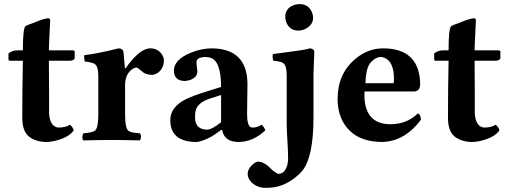

<svg xmlns="http://www.w3.org/2000/svg" viewBox="-20 -678 2460 930"><path d="M63 -434.1H90.8Q90.8 -534.7 102.1 -549.8Q106 -555.2 145.5 -568.4Q151.4 -570.3 154.8 -572.3Q193.8 -588.4 215.3 -589.8Q222.2 -587.9 223.1 -581.1Q223.1 -579.1 217.8 -467.8L216.8 -434.1H334Q340.8 -432.6 341.8 -428.2V-397Q340.3 -384.8 317.9 -383.8H216.8Q216.8 -325.2 217.8 -213.9Q218.3 -147.5 217.8 -127Q222.7 -64.5 262.2 -60.1Q300.8 -60.5 318.8 -74.2Q336.4 -58.1 336.9 -45.9Q313.5 -12.7 250 3.4Q224.1 9.8 201.2 9.8Q150.9 8.3 118.2 -18.1Q88.4 -44.4 87.9 -105Q87.9 -252.9 90.8 -383.8H25.9Q21.5 -385.7 21 -390.1V-418.9Q38.6 -433.6 63 -434.1Z M585.9 -268.1V-122.1Q585.9 -57.1 602.5 -43.9Q615.2 -34.7 657.7 -32.2Q666 -23.9 661.1 -4.4Q659.7 0 657.7 2Q571.3 0 521 0Q467.8 0 384.8 2H383.8Q375.5 -6.3 380.9 -25.4Q382.3 -29.8 383.8 -32.2Q432.1 -36.1 442.9 -47.9Q456.1 -64 456.1 -122.1V-309.1Q456.1 -357.4 438 -368.7Q424.3 -376.5 391.1 -379.9Q385.7 -397.5 388.7 -411.1Q447.8 -417 554.7 -443.8Q575.2 -442.9 578.1 -426.8Q578.1 -425.8 585 -348.1H588.9Q656.2 -443.4 708 -443.8Q746.1 -443.8 766.1 -411.6Q773.4 -398.9 773.9 -388.2Q773.9 -343.3 740.7 -322.8Q728.5 -315.9 716.3 -315.4Q684.6 -315.9 668 -332Q646.5 -350.1 641.6 -351.1Q626.5 -350.1 609.9 -334Q586.4 -309.6 585.9 -268.1Z M1056.2 -48.3 1049.8 -47.9Q995.6 -4.9 946.3 7.3Q936.5 9.8 929.7 9.8Q805.7 8.3 804.7 -95.2Q804.7 -160.2 880.9 -197.8Q914.6 -214.4 983.9 -235.8L1050.8 -256.8Q1050.8 -382.3 999.5 -398.4Q988.3 -401.9 973.6 -401.9Q935.1 -400.9 931.6 -379.4Q931.6 -365.7 936 -332Q936 -304.7 903.3 -291.5Q889.2 -286.1 874 -285.6Q823.2 -287.1 822.3 -336.4Q822.3 -388.2 902.3 -421.9Q955.6 -443.8 1007.8 -443.8Q1177.7 -441.4 1178.7 -271L1176.8 -127Q1176.8 -68.4 1195.3 -61.5Q1200.2 -60.1 1204.6 -60.1Q1229 -60.5 1246.6 -74.2Q1264.2 -58.1 1264.6 -45.9Q1204.6 9.8 1133.8 9.8Q1066.4 8.8 1056.2 -48.3ZM1050.8 -217.8 998.5 -201.2Q935.5 -180.7 927.2 -140.1Q924.8 -128.4 924.8 -109.9Q924.8 -56.2 972.7 -50.8Q978 -50.3 982.9 -49.8Q1006.8 -50.8 1050.8 -85.9Z M1368.7 -314Q1368.7 -361.3 1351.1 -373Q1337.9 -380.9 1303.7 -383.8Q1298.3 -401.9 1301.8 -416Q1452.6 -435.5 1472.7 -441.4Q1477.1 -442.9 1479.5 -443.8Q1501.5 -442.4 1502.4 -426.8Q1502.4 -425.3 1498.5 -320.8V-109.9Q1498.5 83 1443.4 150.4Q1431.6 164.1 1417.5 175.8Q1363.8 220.7 1307.1 229Q1288.1 231.9 1265.6 231.9Q1227.1 231.9 1198.7 205.6Q1180.2 187 1179.7 165Q1179.7 137.2 1209 114.3Q1221.2 105 1229.5 105Q1259.3 105 1291.5 138.7Q1296.9 144.5 1298.8 146Q1320.3 162.6 1328.6 164.1Q1358.9 164.1 1371.6 121.6Q1375.5 106.4 1375.5 91.8Q1375.5 57.6 1372.1 2Q1368.7 -48.8 1368.7 -76.2ZM1361.8 -596.2Q1361.8 -634.8 1397 -650.9Q1412.6 -657.7 1431.6 -658.2Q1474.1 -658.2 1491.2 -618.2Q1496.6 -604.5 1496.6 -591.8Q1496.6 -561 1465.8 -541.5Q1447.3 -530.3 1425.8 -529.8Q1383.3 -529.8 1366.7 -569.8Q1361.8 -583 1361.8 -596.2Z M1750 -274.9H1886.2Q1888.2 -277.8 1888.2 -295.9Q1888.2 -379.4 1841.8 -398.4Q1832.5 -401.9 1824.2 -401.9Q1800.8 -401.9 1777.8 -377.9Q1773.4 -372.6 1770 -368.2Q1752 -339.8 1750 -274.9ZM2003.9 -128.9Q2017.1 -125 2019 -98.1Q1940.9 6.3 1832 9.8Q1733.9 9.3 1679.2 -40Q1618.2 -95.2 1615.2 -190.4Q1615.2 -194.8 1615.2 -198.2Q1615.2 -320.8 1701.7 -393.1Q1762.7 -443.8 1835 -443.8Q2004.9 -443.8 2014.6 -284.7Q2015.1 -274.9 2015.1 -266.1Q2012.7 -236.3 1986.3 -234.9H1746.1Q1746.1 -232.4 1745.6 -228.5Q1745.1 -222.2 1745.1 -219.2Q1745.1 -88.4 1852.1 -77.1Q1861.3 -76.2 1871.1 -76.2Q1952.1 -76.7 2003.9 -128.9Z M2125 -434.1H2152.8Q2152.8 -534.7 2164.1 -549.8Q2168 -555.2 2207.5 -568.4Q2213.4 -570.3 2216.8 -572.3Q2255.9 -588.4 2277.3 -589.8Q2284.2 -587.9 2285.2 -581.1Q2285.2 -579.1 2279.8 -467.8L2278.8 -434.1H2396Q2402.8 -432.6 2403.8 -428.2V-397Q2402.3 -384.8 2379.9 -383.8H2278.8Q2278.8 -325.2 2279.8 -213.9Q2280.3 -147.5 2279.8 -127Q2284.7 -64.5 2324.2 -60.1Q2362.8 -60.5 2380.9 -74.2Q2398.4 -58.1 2398.9 -45.9Q2375.5 -12.7 2312 3.4Q2286.1 9.8 2263.2 9.8Q2212.9 8.3 2180.2 -18.1Q2150.4 -44.4 2149.9 -105Q2149.9 -252.9 2152.8 -383.8H2087.9Q2083.5 -385.7 2083 -390.1V-418.9Q2100.6 -433.6 2125 -434.1Z"/></svg>

Font: Linux Libertine O
Style: Bold
Weight: 700
Designer: Philipp H. Poll
Foundry: Philipp H. Poll
Version: Version 5.0.0